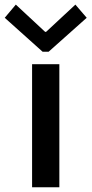

<svg xmlns="http://www.w3.org/2000/svg" viewBox="-41 -792 387 812"><path d="M94.7 -520.5H210V0H94.7ZM149.9 -657.2H153.8L277.8 -772.5L325.7 -716.8L164.6 -573.2H139.2L-21 -716.8L25.9 -772.5Z"/></svg>

Font: Reddit Sans Vanilla SemiBold
Style: Regular
Weight: 600
Designer: Stephen Hutchings
Foundry: Reddit
Version: Version 1.013